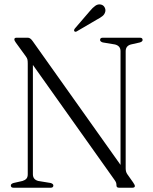

<svg xmlns="http://www.w3.org/2000/svg" viewBox="-20 -876 716 896"><path d="M229 -10.5Q229 0 216.5 0H43Q30.5 0 30.5 -10.5Q30.5 -18 43 -22L85 -31.5Q96.5 -35 103 -42Q109.5 -49 109.5 -63V-579Q109.5 -591.5 108 -598.2Q106.5 -605 100.5 -613L54 -677Q47 -686.5 47 -692Q47 -700 57 -700H110Q121.5 -700 132.5 -684L542.5 -106.5V-637Q542.5 -662 516.5 -668.5L459.5 -678Q447 -682 447 -689.5Q447 -700 459.5 -700H633Q645.5 -700 645.5 -689.5Q645.5 -682 633 -678L591 -668.5Q566.5 -662 566.5 -637V-90Q566.5 -74.5 573.5 -64L601 -25Q609.5 -12.5 609.5 -8.5Q609.5 0 598 0H535.5Q523.5 0 523.5 -10.5Q523.5 -17.5 522 -22.8Q520.5 -28 514 -37L133.5 -573V-63Q133.5 -38 158.5 -31.5L216.5 -22Q229 -18 229 -10.5ZM399 -824Q412.5 -840.5 424.8 -849Q437 -857.5 449.5 -855Q461.5 -853 467.5 -843Q473.5 -833 471.5 -822.5Q468.5 -809 458 -800.8Q447.5 -792.5 432 -784.5L338 -729.5Q330.5 -725.5 327 -730.5Q323.5 -734.5 329 -742.5Z"/></svg>

Font: Fraunces 144pt Soft Light
Style: Regular
Weight: 300
Version: Version 1.000;[0bf87f6ff]